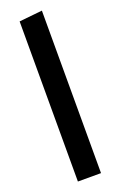

<svg xmlns="http://www.w3.org/2000/svg" viewBox="-147 -794 521 835"><g transform="rotate(-20 113.0 -376.0)"><path d="M167 0H60V-741L167 -752Z"/></g></svg>

Font: Fira Sans Compressed Medium
Style: Regular
Weight: 500
Width: 1
Designer: bBox Type GmbH & Carrois Corporate GbR & Edenspiekermann AG
Foundry: bBox Type GmbH & Carrois Corporate GbR & Edenspiekermann AG
Version: Version 4.301